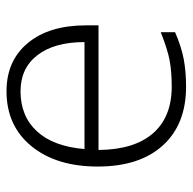

<svg xmlns="http://www.w3.org/2000/svg" viewBox="-21 -560 591 589"><g transform="rotate(-90 274.5 -265.5)"><path d="M303.2 9.8Q187.5 9.8 122.8 -61.5Q58.1 -132.8 58.1 -261.2Q58.1 -388.2 120.6 -464.6Q183.1 -541 289.1 -541Q382.8 -541 437 -475.6Q491.2 -410.2 491.2 -297.9V-258.8H108.9Q109.9 -149.4 159.9 -91.8Q210 -34.2 303.2 -34.2Q348.6 -34.2 383.1 -40.5Q417.5 -46.9 470.2 -67.9V-23.9Q425.3 -4.4 387.2 2.7Q349.1 9.8 303.2 9.8ZM289.1 -498Q212.4 -498 166 -447.5Q119.6 -397 111.8 -301.8H439.9Q439.9 -394 399.9 -446Q359.9 -498 289.1 -498Z"/></g></svg>

Font: JBL Sans
Style: Light
Weight: 300
Version: Version 1.10